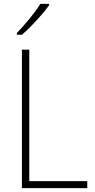

<svg xmlns="http://www.w3.org/2000/svg" viewBox="-20 -970 490 990"><path d="M93 0V-714H131V-36H430V0ZM233 -943Q217 -920 193 -892.5Q169 -865 143 -838Q117 -811 93 -791H67V-800Q99 -833 133 -874.5Q167 -916 188 -950H233Z"/></svg>

Font: Noto Sans Hebrew SemiCondensed ExtraLight
Style: Regular
Weight: 200
Width: 4
Designer: Monotype Design Team
Foundry: Monotype Imaging Inc.
Version: Version 2.004; ttfautohint (v1.8.4.7-5d5b)